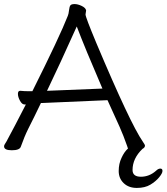

<svg xmlns="http://www.w3.org/2000/svg" viewBox="-21 -731 818 943"><path d="M608 -2Q607 -2 607 -3L603 -15Q586 -64 566 -109L507 -239L184 -225H180Q164 -191 148 -159L118 -99Q99 -61 81 -10Q75 7 37 7Q-1 7 -1 -12Q-1 -18 3 -23.5Q7 -29 11 -36.5Q15 -44 24.5 -62Q34 -80 53.5 -116.5Q73 -153 106 -218H99Q87 -218 77 -236.5Q67 -255 67 -270Q67 -285 78 -285H80Q98 -283 119 -283H138Q273 -553 312 -653Q316 -662 318 -680.5Q320 -699 325 -705Q330 -711 345.5 -711Q361 -711 380 -702Q399 -693 402 -680L399 -660Q399 -647 452 -520Q619 -124 680 -36Q691 -20 691 -16Q691 -6 679 0Q630 47 630 104Q630 137 671 137Q712 137 745 108Q756 97 766.5 97Q777 97 777 108.5Q777 120 760.5 140Q744 160 717.5 176Q691 192 651 192Q611 192 586.5 168.5Q562 145 562 109Q562 73 576 44Q589 15 608 -2ZM482 -296Q397 -493 356 -601Q273 -416 210 -285Z"/></svg>

Font: Moon Stars Kai T
Style: Regular
Weight: 400
Designer: GuiWonder
Version: Version 1.101